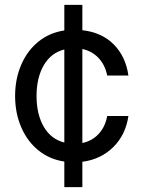

<svg xmlns="http://www.w3.org/2000/svg" viewBox="-20 -654 579 788"><path d="M244 9Q183 0 137.5 -37Q92 -74 67 -132Q42 -190 42 -260Q42 -330 67 -388Q92 -446 137.5 -483Q183 -520 244 -529V-634H318V-530Q398 -521 447 -471.5Q496 -422 507 -344H420Q411 -388 384.5 -416Q358 -444 318 -453V-67Q359 -76 385.5 -105Q412 -134 420 -178H507Q496 -101 445 -50.5Q394 0 318 10V114H244ZM244 -69V-451Q189 -437 159.5 -386Q130 -335 130 -260Q130 -185 159.5 -134Q189 -83 244 -69Z"/></svg>

Font: Aspekta 400
Style: Regular
Weight: 400
Designer: Ivo Dolenc
Version: Version 2.000